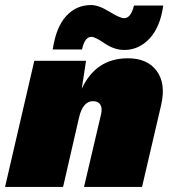

<svg xmlns="http://www.w3.org/2000/svg" viewBox="-40 -741 678 761"><path d="M607 -719Q595 -633 552.5 -588Q510 -543 453 -543Q413 -543 375 -569Q337 -595 322 -595Q296 -595 285 -545H169Q182 -633 222 -677Q262 -721 321 -721Q351 -721 393 -695Q435 -669 452 -669Q479 -669 491 -719ZM467 -510Q544 -510 581 -460Q618 -410 599 -326L523 0H293L361 -290Q366 -313 357.5 -326.5Q349 -340 329 -340Q288 -340 273 -274L210 0H-20L96 -500H301L284 -389Q340 -510 467 -510Z"/></svg>

Font: Elaine Sans Black
Style: Italic
Weight: 900
Italic angle: -13°
Designer: Wei Huang
Foundry: Wei Huang
Version: Version 2.001;December 24, 2019;FontCreator 12.0.0.2547 64-b